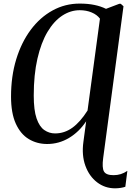

<svg xmlns="http://www.w3.org/2000/svg" viewBox="-20 -772 712 1044"><path d="M605.5 252Q550.5 252 507.8 219.2Q465 186.5 444.2 129.2Q423.5 72 433.5 -0.5L448.5 -112.5Q410 -54.5 355 -21.8Q300 11 236.5 11Q181 11 136.5 -15.8Q92 -42.5 66 -99.5Q40 -156.5 40 -247Q40 -357 68.2 -449.5Q96.5 -542 147.2 -610Q198 -678 266 -715.2Q334 -752.5 413 -752.5Q458 -752.5 493 -745.2Q528 -738 556.5 -724L629 -751.5H636.5L651.5 -738L541 87.5Q534 140 545.2 160.2Q556.5 180.5 597.5 180.5Q618 180.5 636.5 174.8Q655 169 672.5 157L661.5 243.5Q652 247 636.8 249.5Q621.5 252 605.5 252ZM279.5 -46.5Q330.5 -46.5 373.5 -77.5Q416.5 -108.5 456 -171L523.5 -670.5Q507.5 -692 478.5 -704.2Q449.5 -716.5 413.5 -716.5Q363.5 -716.5 318.2 -686.8Q273 -657 238.2 -598.5Q203.5 -540 183.5 -453Q163.5 -366 163.5 -252.5Q163.5 -172.5 179 -127.8Q194.5 -83 221 -64.8Q247.5 -46.5 279.5 -46.5Z"/></svg>

Font: Merriweather 96pt Medium
Style: Italic
Weight: 500
Italic angle: -7.8°
Version: Version 2.101